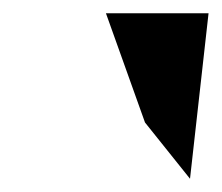

<svg xmlns="http://www.w3.org/2000/svg" viewBox="-20 -797 335 290"><path d="M140 -777 199 -612 267 -527 295 -777Z"/></svg>

Font: Charger Sport
Style: UltNrwObl
Weight: 1000
Designer: Jasper
Foundry: Cannot Into Space Fonts
Version: Version 1.1